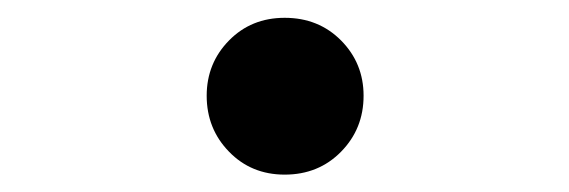

<svg xmlns="http://www.w3.org/2000/svg" viewBox="-20 -461 655 221"><path d="M217.9 -350.8Q217.9 -388.2 243.6 -414.4Q269.2 -440.5 307.7 -440.5Q346.7 -440.5 372.6 -414.4Q398.5 -388.2 398.5 -350.8Q398.5 -312.8 372.6 -286.4Q346.7 -260 307.7 -260Q269.2 -260 243.6 -286.4Q217.9 -312.8 217.9 -350.8Z"/></svg>

Font: FiraCode Nerd Font
Style: Regular
Weight: 400
Designer: Carrois Corporate, Edenspiekermann AG, Nikita Prokopov
Foundry: Carrois Corporate, Edenspiekermann AG, Nikita Prokopov
Version: Version 6.002;Nerd Fonts 2.2.2